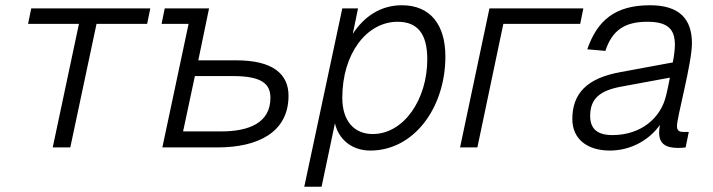

<svg xmlns="http://www.w3.org/2000/svg" viewBox="-20 -562 2720 732"><path d="M181 0H248L348 -471H541L553 -530H99L87 -471H281Z M599 0H810C961 0 1080 -56 1080 -197C1080 -280 1020 -332 881 -332H736L777 -530H608L596 -471H699ZM678 -61 723 -272H868C980 -272 1011 -241 1011 -189C1011 -94 930 -61 823 -61Z M1140 150H1206L1257 -92C1270 -34 1318 12 1392 12C1558 12 1678 -151 1678 -347C1678 -466 1622 -542 1512 -542C1432 -542 1369 -500 1325 -433L1345 -530H1285ZM1401 -51C1331 -51 1285 -100 1285 -189C1285 -359 1379 -479 1496 -479C1572 -479 1609 -433 1609 -336C1609 -182 1519 -51 1401 -51Z M1734 0H1800L1899 -471H2192L2204 -530H1846Z M2493 -56C2493 -14 2518 2 2566 2C2576 2 2587 1 2594 0L2606 -59H2586C2569 -59 2561 -64 2561 -82C2561 -116 2618 -321 2618 -397C2618 -489 2571 -542 2458 -542C2325 -542 2257 -484 2219 -374L2288 -368C2314 -447 2362 -479 2448 -479C2527 -479 2553 -450 2553 -391C2553 -374 2550 -349 2545 -324L2345 -287C2218 -264 2162 -206 2162 -108C2162 -32 2219 12 2305 12C2387 12 2457 -30 2496 -86C2494 -76 2493 -65 2493 -56ZM2230 -120C2230 -185 2266 -217 2350 -232L2534 -266C2529 -240 2524 -216 2520 -200C2500 -111 2423 -47 2315 -47C2256 -47 2230 -72 2230 -120Z"/></svg>

Font: Geist Light
Style: Italic
Weight: 300
Italic angle: -12°
Designer: Basement.studio, Andrés Briganti, Mateo Zaragoza
Foundry: Basement.studio, Vercel, Andrés Briganti, Guido Ferreyra, Mateo Zaragoza
Version: Version 1.500